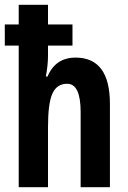

<svg xmlns="http://www.w3.org/2000/svg" viewBox="-21 -780 535 800"><path d="M57 -760V-678H-1V-590H57V0H179V-250Q179 -350 197.5 -390.5Q216 -431 259 -431Q315 -431 315 -313V0H437V-347Q437 -540 294 -540Q210 -540 177 -461H170Q179 -509 179 -548V-590H281V-678H179V-760Z"/></svg>

Font: Noto Sans UI Condensed
Style: Bold
Weight: 700
Width: 3
Designer: Monotype Design Team
Foundry: Monotype Imaging Inc.
Version: 1.001